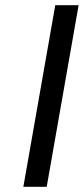

<svg xmlns="http://www.w3.org/2000/svg" viewBox="-20 -720 323 740"><path d="M70 0 193 -700H283L160 0Z"/></svg>

Font: Cuprum
Style: Italic
Weight: 400
Italic angle: -10°
Designer: Jovanny Lemonad
Foundry: Jovanny Lemonad
Version: Version 3.000